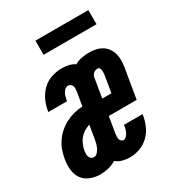

<svg xmlns="http://www.w3.org/2000/svg" viewBox="-188 -827 863 942"><g transform="rotate(-30 243.5 -356.0)"><path d="M105 8Q76 8 49 -2.5Q22 -13 6.5 -35Q-9 -57 -12 -86Q-15 -115 -10 -144Q-6 -168 2 -191Q10 -214 24.5 -235Q39 -256 58.5 -273Q78 -290 100.5 -301Q123 -312 146.5 -318Q170 -324 194 -325L207 -401Q208 -409 208.5 -417Q209 -425 206.5 -432Q204 -439 198 -444Q192 -449 184 -449Q174 -449 166 -442Q158 -435 153.5 -426Q149 -417 146.5 -407.5Q144 -398 142 -388Q142 -388 142 -387Q142 -386 142 -385H36Q36 -387 36.5 -389Q37 -391 37 -393Q42 -422 55 -449.5Q68 -477 90 -498Q112 -519 141 -528.5Q170 -538 199 -538Q219 -538 238 -534Q257 -530 272 -519Q291 -530 312 -534Q333 -538 354 -538Q374 -538 392.5 -534Q411 -530 426.5 -520.5Q442 -511 452.5 -496Q463 -481 468 -463Q473 -445 472.5 -425.5Q472 -406 469 -387L441 -220H283L268 -129Q267 -121 266.5 -113.5Q266 -106 267.5 -99Q269 -92 274.5 -86.5Q280 -81 287 -81Q296 -81 303.5 -89Q311 -97 315 -105.5Q319 -114 321.5 -123Q324 -132 325 -142Q325 -142 325 -143Q325 -144 326 -145H431Q431 -143 430.5 -141Q430 -139 430 -137Q425 -109 413 -81.5Q401 -54 379 -33Q357 -12 329 -2Q301 8 272 8Q251 8 230.5 2.5Q210 -3 195 -16Q174 -3 150.5 2.5Q127 8 105 8ZM298 -310H350L365 -401Q366 -408 366.5 -415.5Q367 -423 366.5 -430Q366 -437 362 -443Q358 -449 351 -449Q345 -449 339 -447Q333 -445 328 -440.5Q323 -436 320 -430.5Q317 -425 316 -419ZM119 -81Q131 -81 140 -91Q149 -101 154 -112Q159 -123 162 -134.5Q165 -146 167 -158L179 -231Q162 -226 147 -216.5Q132 -207 121 -193.5Q110 -180 103.5 -163.5Q97 -147 94 -131Q93 -123 93 -114.5Q93 -106 95.5 -98.5Q98 -91 104.5 -86Q111 -81 119 -81ZM156 -640V-720H456V-640Z"/></g></svg>

Font: Iosevka Curly Slab XBdObl
Style: Regular
Weight: 800
Italic angle: -9°
Monospace: yes
Designer: Belleve Invis
Foundry: Belleve Invis
Version: Version 11.1.0; ttfautohint (v1.8.3)